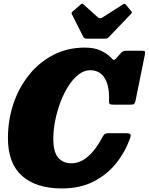

<svg xmlns="http://www.w3.org/2000/svg" viewBox="-20 -1037 834 1077"><path d="M709 -260Q682 -184 631 -120.5Q580 -57 504.5 -18.5Q429 20 328 20Q183 20 103.8 -50.2Q24.5 -120.5 24.5 -262.5Q24.5 -363 55 -454.2Q85.5 -545.5 142.8 -616.8Q200 -688 279.2 -729Q358.5 -770 455.5 -770Q507.5 -770 542.8 -754.2Q578 -738.5 600.5 -716Q612.5 -703 617.2 -700.8Q622 -698.5 635.5 -714L656 -737Q663.5 -745.5 669.5 -749Q675.5 -752.5 692 -752.5H774Q791 -752.5 793 -748Q795 -743.5 792 -727.5L740.5 -473.5Q737.5 -459.5 733.2 -454.8Q729 -450 713 -450H616Q599 -450 595 -454Q591 -458 591.5 -471.5Q595 -552 568 -597.5Q541 -643 485.5 -643Q452 -643 421.2 -619.2Q390.5 -595.5 364.5 -555.2Q338.5 -515 319.5 -465Q300.5 -415 289.8 -361.5Q279 -308 279 -259Q279 -183.5 306.8 -152.2Q334.5 -121 380 -121Q428 -121 471.2 -157.2Q514.5 -193.5 549 -258Q557.5 -274.5 564.2 -282.2Q571 -290 591.5 -290H681Q706.5 -290 711 -284.2Q715.5 -278.5 709 -260ZM448 -828.5 382 -959.5Q379 -966 389.5 -974.5L432.5 -1011.5Q439 -1017 441.2 -1016.8Q443.5 -1016.5 448.5 -1012L529.5 -939.5Q540.5 -930 554.5 -939L670 -1012.5Q677 -1016.5 680.2 -1015.5Q683.5 -1014.5 687 -1009.5L716 -974.5Q720.5 -969 720 -966.5Q719.5 -964 713.5 -957.5L590 -828.5Q584.5 -822.5 578.5 -821.2Q572.5 -820 561.5 -820H469Q452.5 -820 448 -828.5Z"/></svg>

Font: Besley* Narrow Fatface
Style: Italic
Weight: 900
Width: 4
Italic angle: -13°
Designer: Owen Earl
Foundry: indestructible type*
Version: Version 3.000; ttfautohint (v1.8.3)